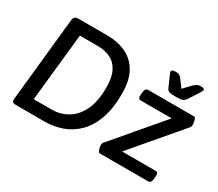

<svg xmlns="http://www.w3.org/2000/svg" viewBox="-128 -993 1439 1268"><g transform="rotate(30 592.0 -359.0)"><path d="M966 -575Q935 -575 923 -581Q911 -587 905 -601L872 -677Q868 -685 865.5 -691.5Q863 -698 863 -703Q863 -718 893 -718Q917 -718 926.5 -710.5Q936 -703 942 -694L982 -639L1034 -694Q1044 -703 1055 -710.5Q1066 -718 1088 -718Q1114 -718 1114 -705Q1114 -700 1100 -677L1051 -601Q1042 -588 1030 -581.5Q1018 -575 985 -575ZM88 0Q72 0 64.5 -6.5Q57 -13 59 -29L125 -667Q128 -700 161 -700H379Q462 -700 525 -670.5Q588 -641 623.5 -578Q659 -515 659 -414Q659 -302 631 -223.5Q603 -145 554 -95.5Q505 -46 441 -23Q377 0 306 0ZM172 -92H310Q373 -92 427.5 -123.5Q482 -155 515.5 -222.5Q549 -290 549 -400Q549 -475 525.5 -521Q502 -567 460 -587.5Q418 -608 364 -608H226ZM728 0Q720 0 713.5 -18.5Q707 -37 707 -54Q707 -66 713 -72L1024 -438H788Q765 -438 769 -473L771 -492Q774 -523 797 -523H1147Q1156 -523 1161 -503.5Q1166 -484 1166 -468Q1166 -457 1158 -447L850 -85H1105Q1129 -85 1124 -50L1122 -28Q1119 0 1096 0Z"/></g></svg>

Font: Asap Medium
Style: Italic
Weight: 500
Italic angle: -6°
Designer: Pablo Cosgaya
Foundry: Omnibus-Type
Version: Version 3.001; ttfautohint (v1.8.3)